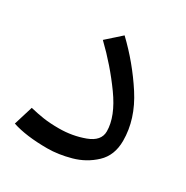

<svg xmlns="http://www.w3.org/2000/svg" viewBox="-131 -640 741 765"><g transform="rotate(30 239.0 -258.0)"><path d="M25 -7 52 -95Q85 -87 115 -82.5Q145 -78 186 -78Q248 -78 303 -98.5Q358 -119 358 -163Q358 -231 298 -314.5Q238 -398 162 -471L228 -530Q310 -452 371.5 -357Q433 -262 433 -163Q433 -96 391 -56.5Q349 -17 292.5 -1.5Q236 14 186 14Q88 14 25 -7Z"/></g></svg>

Font: FiraGOUPP
Style: Medium
Weight: 400
Designer: bBox Type
Foundry: bBox Type GmbH
Version: Version 1.001